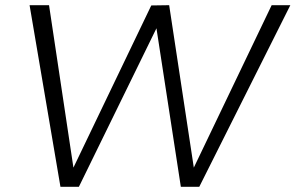

<svg xmlns="http://www.w3.org/2000/svg" viewBox="-20 -720 1139 740"><path d="M1027 -700H1099L748 0H677L583 -611L284 0H213L94 -700H169L263 -74L563 -699L632 -700L727 -74Z"/></svg>

Font: Gontserrat Light
Style: Italic
Weight: 300
Italic angle: -11.3°
Designer: Julieta Ulanovsky
Foundry: Julieta Ulanovsky
Version: Version 6.001